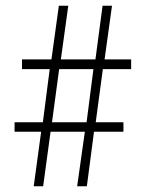

<svg xmlns="http://www.w3.org/2000/svg" viewBox="-20 -652 510 672"><path d="M124 -191H31V-224H130L154 -410H57V-444H160L186 -632H219L193 -444H314L339 -632H372L346 -444H439V-410H340L315 -224H412V-191H309L284 0H250L277 -191H157L131 0H98ZM283 -224 307 -410H187L162 -224Z"/></svg>

Font: Noto Sans Devanagari ExtraCondensed ExtraLight
Style: Regular
Weight: 200
Width: 2
Designer: Jelle Bosma - Monotype Design Team
Foundry: Monotype Imaging Inc.
Version: Version 2.004; ttfautohint (v1.8.4.7-5d5b)